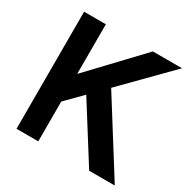

<svg xmlns="http://www.w3.org/2000/svg" viewBox="-157 -843 977 990"><g transform="rotate(30 331.5 -348.5)"><path d="M67 -697H196.5V-401.5L476.5 -697H650L384 -427L652 0H499.5L290.5 -332L196.5 -237V0H67Z"/></g></svg>

Font: HK Grotesk
Style: Bold
Weight: 700
Designer: Alfredo Marco Pradil
Foundry: Hanken Design Co.
Version: Version 3.001